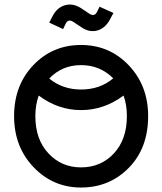

<svg xmlns="http://www.w3.org/2000/svg" viewBox="-20 -829 725 858"><path d="M274 -724 262 -699 200 -728 214 -755Q234 -795 270 -805.5Q306 -816 343 -792L379 -768Q402 -753 413 -775L425 -799L487 -771L475 -749Q454 -705 417.5 -693.5Q381 -682 344 -707L308 -731Q285 -746 274 -724ZM642 -310Q642 -167 555.5 -79Q469 9 342 9Q217 9 130 -82Q43 -173 43 -310Q43 -448 129 -538Q215 -628 342 -628Q469 -628 555.5 -537Q642 -446 642 -310ZM200 -478Q260 -429 342 -429Q427 -429 486 -479Q427 -538 342 -538Q257 -538 200 -478ZM342 -81Q431 -81 489 -143.5Q547 -206 547 -310Q547 -362 532 -402Q445 -337 342 -337Q240 -337 153 -402Q138 -360 138 -310Q138 -206 196.5 -143.5Q255 -81 342 -81Z"/></svg>

Font: Gulax
Style: Regular
Weight: 400
Designer: Morgan Gilbert
Foundry: VTF
Version: Version 1.001;hotconv 1.0.109;makeotfexe 2.5.65596